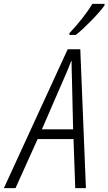

<svg xmlns="http://www.w3.org/2000/svg" viewBox="-83 -970 559 990"><path d="M275 -799V-790H308C353 -825 427 -901 456 -942V-950H393C368 -907 320 -846 275 -799ZM-63 0H-3L111 -253H296L305 0H360L331 -716H266ZM133 -303 245 -561C261 -597 274 -628 284 -655H286C286 -628 287 -594 288 -562L294 -303Z"/></svg>

Font: Noto Sans Condensed Light
Style: Italic
Weight: 300
Width: 3
Italic angle: -12°
Designer: Monotype Design Team
Foundry: Monotype Imaging Inc.
Version: Version 2.013